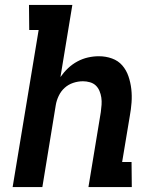

<svg xmlns="http://www.w3.org/2000/svg" viewBox="-20 -755 640 775"><path d="M31 0 136 -634H98L97 -735H272L224 -444Q238 -464 255 -480Q272 -496 292.5 -507Q313 -518 335 -523Q357 -528 379 -528Q407 -528 432 -519Q457 -510 473.5 -491Q490 -472 498.5 -447Q507 -422 510 -395.5Q513 -369 511 -341.5Q509 -314 504 -287L473 -101H511L512 0H337L387 -303Q389 -318 390 -332.5Q391 -347 389 -361Q387 -375 381.5 -388Q376 -401 366.5 -410Q357 -419 343 -423Q329 -427 315 -427Q295 -427 275.5 -420.5Q256 -414 241 -400.5Q226 -387 217 -368Q208 -349 205 -330L151 0Z"/></svg>

Font: Iosevka Etoile
Style: Bold Italic
Weight: 700
Italic angle: -9°
Designer: Belleve Invis
Foundry: Belleve Invis
Version: Version 28.1.0; ttfautohint (v1.8.4)